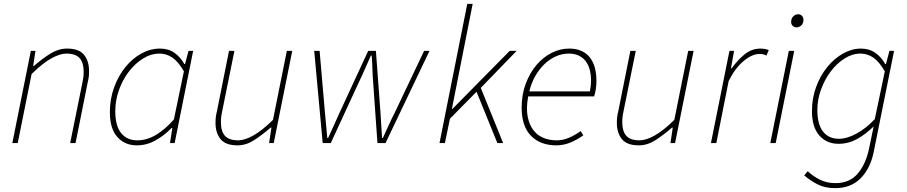

<svg xmlns="http://www.w3.org/2000/svg" viewBox="-20 -742 4704 996"><path d="M44 0 140 -478H164L152 -400H156Q201 -439 242.5 -464.5Q284 -490 328 -490Q390 -490 416 -457.5Q442 -425 442 -374Q442 -356 440.5 -343.5Q439 -331 434 -310L372 0H344L406 -306Q411 -329 412.5 -342Q414 -355 414 -370Q414 -417 393 -440.5Q372 -464 324 -464Q291 -464 246 -439Q201 -414 144 -358L72 0Z M690 12Q627 12 588.5 -31.5Q550 -75 550 -160Q550 -229 572 -289Q594 -349 630.5 -394Q667 -439 713.5 -464.5Q760 -490 810 -490Q854 -490 885 -468Q916 -446 936 -410H940L958 -478H982L886 0H862L874 -78H870Q832 -39 786.5 -13.5Q741 12 690 12ZM692 -14Q742 -14 789.5 -42.5Q837 -71 882 -122L934 -372Q905 -422 874.5 -443Q844 -464 808 -464Q763 -464 721.5 -438Q680 -412 648 -370Q616 -328 597 -274.5Q578 -221 578 -166Q578 -89 608.5 -51.5Q639 -14 692 -14Z M1496 -478 1400 0H1376L1388 -80H1384Q1339 -41 1297.5 -14.5Q1256 12 1212 12Q1150 12 1124 -20.5Q1098 -53 1098 -104Q1098 -122 1099.5 -134.5Q1101 -147 1106 -168L1168 -478H1196L1134 -172Q1129 -149 1127.5 -136Q1126 -123 1126 -108Q1126 -61 1147 -37.5Q1168 -14 1216 -14Q1249 -14 1294 -39Q1339 -64 1396 -120L1468 -478Z M1654 0 1610 -478H1638L1666 -154Q1669 -121 1672 -89.5Q1675 -58 1678 -26H1682Q1697 -58 1711 -89.5Q1725 -121 1740 -154L1890 -478H1930L1954 -154Q1956 -121 1958 -89.5Q1960 -58 1962 -26H1966Q1981 -58 1995 -89.5Q2009 -121 2026 -154L2180 -478H2208L1980 0H1938L1916 -312Q1913 -347 1912 -384Q1911 -421 1908 -454H1904Q1889 -421 1873 -384Q1857 -347 1840 -312L1696 0Z M2260 0 2404 -722H2432L2324 -176H2326L2624 -478H2660L2474 -286L2590 0H2560L2452 -266L2314 -126L2288 0Z M2686 -184Q2686 -252 2707.5 -308.5Q2729 -365 2763.5 -405.5Q2798 -446 2842 -468Q2886 -490 2932 -490Q2970 -490 2997 -477.5Q3024 -465 3041 -442.5Q3058 -420 3066 -389.5Q3074 -359 3074 -322Q3074 -298 3070.5 -277.5Q3067 -257 3062 -242H2720Q2709 -182 2717 -139Q2725 -96 2746 -68Q2767 -40 2798.5 -27Q2830 -14 2868 -14Q2901 -14 2933 -28Q2965 -42 2992 -62L3006 -40Q2977 -19 2941 -3.5Q2905 12 2866 12Q2783 12 2734.5 -37.5Q2686 -87 2686 -184ZM2726 -268H3040Q3043 -283 3044.5 -297Q3046 -311 3046 -328Q3046 -353 3040 -377.5Q3034 -402 3020.5 -421.5Q3007 -441 2984.5 -452.5Q2962 -464 2930 -464Q2896 -464 2863.5 -449.5Q2831 -435 2804 -409Q2777 -383 2756.5 -347Q2736 -311 2726 -268Z M3578 -478 3482 0H3458L3470 -80H3466Q3421 -41 3379.5 -14.5Q3338 12 3294 12Q3232 12 3206 -20.5Q3180 -53 3180 -104Q3180 -122 3181.5 -134.5Q3183 -147 3188 -168L3250 -478H3278L3216 -172Q3211 -149 3209.5 -136Q3208 -123 3208 -108Q3208 -61 3229 -37.5Q3250 -14 3298 -14Q3331 -14 3376 -39Q3421 -64 3478 -120L3550 -478Z M3668 0 3764 -478H3788L3772 -388H3776Q3806 -430 3842.5 -460Q3879 -490 3926 -490Q3935 -490 3945.5 -488.5Q3956 -487 3968 -482L3956 -454Q3950 -457 3942 -459.5Q3934 -462 3920 -462Q3881 -462 3837 -425Q3793 -388 3760 -322L3696 0Z M3976 0 4072 -478H4100L4004 0ZM4112 -600Q4100 -600 4092 -608Q4084 -616 4084 -628Q4084 -646 4095 -657Q4106 -668 4120 -668Q4132 -668 4140 -660Q4148 -652 4148 -638Q4148 -621 4137 -610.5Q4126 -600 4112 -600Z M4312 234Q4259 234 4220.5 214Q4182 194 4152 168L4170 146Q4197 172 4233 190Q4269 208 4314 208Q4387 208 4429 159Q4471 110 4488 30L4512 -86Q4470 -45 4425.5 -20.5Q4381 4 4330 4Q4268 4 4230 -39.5Q4192 -83 4192 -166Q4192 -233 4214 -292Q4236 -351 4272 -395Q4308 -439 4353.5 -464.5Q4399 -490 4446 -490Q4489 -490 4520.5 -468Q4552 -446 4572 -410H4576L4594 -478H4618L4512 48Q4494 134 4443.5 184Q4393 234 4312 234ZM4332 -22Q4374 -22 4424 -49.5Q4474 -77 4518 -124L4570 -372Q4541 -422 4510.5 -443Q4480 -464 4444 -464Q4401 -464 4361 -438.5Q4321 -413 4289.5 -371.5Q4258 -330 4239 -277.5Q4220 -225 4220 -172Q4220 -97 4249.5 -59.5Q4279 -22 4332 -22Z"/></svg>

Font: TypoPRO Source Sans Pro
Style: Italic
Weight: 200
Italic angle: -11°
Designer: Paul D. Hunt
Foundry: Adobe Systems Incorporated
Version: Version 1.075;PS 2.000;hotconv 1.0.86;makeotf.lib2.5.63406